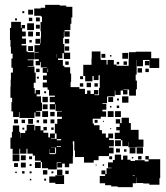

<svg xmlns="http://www.w3.org/2000/svg" viewBox="-20 -741 683 791"><path d="M60 -107H32V-128H23V-174H29V-198H33V-224H59V-198H63V-174H64V-193H84V-203H90V-227H122V-204H125V-222H147V-204H159V-218H173V-204H159V-194H179V-175H186V-191H206V-171H190V-169H213V-191H206V-231H232H216V-251H235V-260H215V-282H235V-284H209V-311H207V-290H185V-312H206V-320H185V-342H206V-347H182V-371H176V-381H156V-401H173V-412H157V-430H173V-441H156V-461H173V-463H148V-485H145V-472H127V-490H140V-497H122V-525H140V-527H122V-555H145V-561H126V-581H146V-562H148V-589H149V-612H147V-650H153V-673H148V-676H121V-706H148V-709H166V-721H226V-718H253V-713H278V-669H274V-643H270V-617H246V-612H267V-590H245V-611H243V-584H240V-560H245V-524H269V-498H243V-522H218H237V-500H219V-494H239V-470H245V-464H269V-438H273V-404H271V-382H307V-375H330V-354H339V-368H353V-354H367V-370H385V-352H369V-349H388V-379H391V-406V-431H369H386V-411H366V-428H361V-406H331V-428H323V-474H357V-500H358V-529H394V-500H395V-494H419V-475H423V-494H449V-475H460V-470H485H510V-497H511V-526H539V-528H569H603V-501H636V-461H596V-494H569V-468H543V-434H539V-409H544V-373H540V-347H512V-372H489V-370H505V-352H487V-368H477V-350H455V-368H453V-344H424V-343H421V-316H402V-313H418V-289H402V-282H417V-260H395V-252H362V-232H367V-225H390V-205H400V-191H416V-174H426V-191H446V-171H429V-164H449V-138H429V-133H448V-109H429V-98H399H386V-81H366V-98V-71H326V-94H289V-121H286V-159H280V-146H281V-96H280V-67H265V-52H247V-67H236V-51H216V-71H232V-73H214V-43H178V-48H153V-73H148V-79H124V-100H115V-108H93V-128H89V-108H63V-128H60ZM116 -681H96V-701H116ZM80 -687H72V-695H80ZM144 -653H128V-669H144ZM113 -654H99V-668H113ZM50 -657H42V-665H50ZM58 -259H34V-282H27V-320H30V-338H23V-384H24V-413H25V-442H33V-462H27V-500H32V-520H25V-548H23V-576H21V-626H26V-651H66V-626H69V-638H83V-624H71V-611H86V-591H71V-582H87V-560H69V-554H89V-529H94V-526H121V-496H94V-493H118V-469H94V-467H122V-442H127V-400H119V-378H103H123V-356H127V-370H145V-352H131V-344H149V-318H131H153V-284H129V-281H146V-261H126V-278H122V-255H90H60V-279H58ZM120 -617H92V-645H120ZM144 -623H128V-639H144ZM116 -591H96V-611H116ZM144 -593H128V-609H144ZM265 -562H247V-580H265ZM111 -566H101V-576H111ZM116 -531H96V-551H116ZM265 -532H247V-550H265ZM508 -499H484V-523H508ZM414 -503H398V-519H414ZM215 -504V-519H214V-504ZM439 -508H433V-514H439ZM543 -468V-494H542V-468ZM595 -472H577V-490H595ZM263 -474H249V-488H263ZM503 -474H489V-488H503ZM471 -476H461V-486H471ZM565 -442H547V-460H565ZM178 -444V-458H176V-444ZM143 -444H129V-458H143ZM593 -444H579V-458H593ZM322 -415H310V-427H322ZM140 -417H132V-425H140ZM355 -382H337V-400H355ZM383 -384H369V-398H383ZM323 -384H309V-398H323ZM170 -357H162V-365H170ZM509 -318H483V-344H509ZM177 -320H155V-342H177ZM446 -321H426V-341H446ZM470 -327H462V-335H470ZM176 -291H156V-311H176ZM471 -296H461V-306H471ZM439 -298H433V-304H439ZM448 -259H424V-283H448ZM478 -259H454V-283H478ZM178 -259H154V-283H178ZM205 -262H187V-280H205ZM508 -139H484V-163H501H478V-168H453V-194H473V-232H457V-250H475V-234H481V-256H511V-234H519V-206H551V-166H571V-136H543V-134H509V-156H508ZM116 -231H96V-251H116ZM204 -233H188V-249H204ZM174 -233H158V-249H174ZM54 -233H38V-249H54ZM83 -234H69V-248H83ZM382 -235H370V-247H382ZM141 -236H131V-246H141ZM408 -239H404V-243H408ZM473 -204H459V-218H473ZM201 -206H191V-216H201ZM80 -207H72V-215H80ZM438 -209H434V-213H438ZM214 -163H232V-168H214V-136H231V-139H214ZM478 -139H454V-163H478ZM569 -108H543V-134H569ZM207 -110H185V-127H184V-106H208V-109H211V-133H190V-132H207ZM538 -109H514V-133H538ZM474 -113H458V-129H474ZM501 -116H491V-126H501ZM60 -77H32V-105H60ZM527 30H465V27H438V22H413V14H391V-16H413V-23H398V-39H414V-24H419V-48H439V-50H425V-72H445V-82H453V-104H479V-83H487V-100H505V-83H518V-78H536V-81H576V-76H592V-84H579V-98H593V-85H640V-55V-7H637V20H595V15H570V13H542V-10H541V14H527ZM86 -81H66V-101H86ZM563 -84H549V-98H563ZM112 -85H100V-97H112ZM442 -85H430V-97H442ZM529 -88H523V-94H529ZM148 -49H124V-73H148ZM86 -51H66V-71H86ZM54 -53H38V-69H54ZM110 -57H102V-65H110ZM409 -58H403V-64H409ZM378 -59H374V-63H378ZM237 -20H215V-42H237ZM175 -22H157V-40H175ZM263 -24H249V-38H263ZM81 -26H71V-36H81ZM110 -27H102V-35H110ZM200 -27H192V-35H200ZM49 -28H43V-34H49ZM244 17H208V12H183V-14H208V-19H244ZM527 -16H535V-18H527ZM170 3H162V-5H170ZM109 2H103V-4H109Z"/></svg>

Font: Rubik Storm
Style: Regular
Weight: 400
Designer: Hubert and Fischer, NaN
Foundry: Hubert and Fischer, NaN
Version: Version 2.201